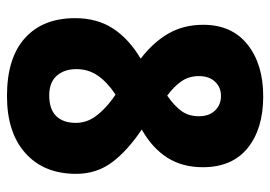

<svg xmlns="http://www.w3.org/2000/svg" viewBox="-132 -632 774 550"><g transform="rotate(90 255.0 -357.0)"><path d="M256 -724Q349 -724 404 -679.5Q459 -635 459 -551Q459 -492 431.5 -449Q404 -406 351 -376Q411 -336 444.5 -291.5Q478 -247 478 -188Q478 -96 419 -43Q360 10 255 10Q146 10 89 -41.5Q32 -93 32 -185Q32 -248 61.5 -293.5Q91 -339 148 -373Q101 -409 76 -452.5Q51 -496 51 -552Q51 -634 107.5 -679Q164 -724 256 -724ZM255 -603Q230 -603 214 -586Q198 -569 198 -540Q198 -511 213 -489.5Q228 -468 254 -449Q284 -470 298.5 -490.5Q313 -511 313 -540Q313 -569 296.5 -586Q280 -603 255 -603ZM178 -189Q178 -154 197 -132.5Q216 -111 253 -111Q293 -111 312.5 -131Q332 -151 332 -187Q332 -217 314.5 -242Q297 -267 264 -292L251 -301Q215 -277 196.5 -250Q178 -223 178 -189Z"/></g></svg>

Font: Noto Sans Arabic UI Cn XBd
Style: Regular
Weight: 800
Width: 3
Designer: Monotype Design Team, Nadine Chahine and Nizar Qandah
Foundry: Monotype Imaging Inc.
Version: Version 2.010; ttfautohint (v1.8.4.7-5d5b)